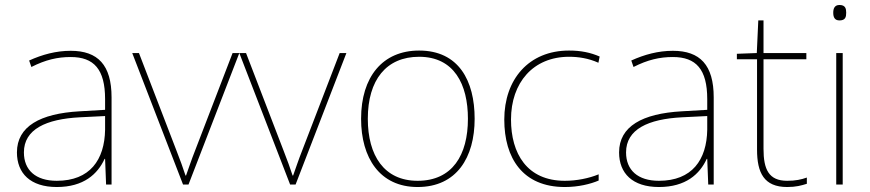

<svg xmlns="http://www.w3.org/2000/svg" viewBox="-20 -741 3495 771"><path d="M264 -537C205 -537 150 -522 97 -498L106 -472C163 -501 211 -512 264 -512C357 -512 402 -463 402 -343V-300L299 -294C142 -285 48 -234 48 -129C48 -45 102 10 208 10C316 10 372 -42 400 -103H402L406 0H428V-350C428 -480 373 -537 264 -537ZM301 -270 402 -275V-220C400 -99 341 -15 208 -15C123 -15 76 -58 76 -129C76 -222 165 -263 301 -270Z M715 0H737L941 -528H914L764 -138C747 -95 739 -69 727 -36H725C714 -69 705 -95 688 -138L538 -528H511Z M1145 0H1167L1371 -528H1344L1194 -138C1177 -95 1169 -69 1157 -36H1155C1144 -69 1135 -95 1118 -138L968 -528H941Z M1886 -264C1886 -417 1822 -538 1663 -538C1516 -538 1430 -432 1430 -264C1430 -107 1505 10 1657 10C1814 10 1886 -109 1886 -264ZM1457 -264C1457 -420 1531 -513 1663 -513C1804 -513 1859 -402 1859 -264C1859 -119 1797 -15 1657 -15C1522 -15 1457 -117 1457 -264Z M2248 10C2303 10 2351 -2 2384 -16V-41C2345 -25 2296 -15 2248 -15C2096 -15 2032 -125 2032 -261C2032 -409 2121 -513 2265 -513C2303 -513 2343 -507 2383 -489L2388 -514C2351 -530 2313 -538 2265 -538C2103 -538 2005 -422 2005 -261C2005 -106 2079 10 2248 10Z M2682 -537C2623 -537 2568 -522 2515 -498L2524 -472C2581 -501 2629 -512 2682 -512C2775 -512 2820 -463 2820 -343V-300L2717 -294C2560 -285 2466 -234 2466 -129C2466 -45 2520 10 2626 10C2734 10 2790 -42 2818 -103H2820L2824 0H2846V-350C2846 -480 2791 -537 2682 -537ZM2719 -270 2820 -275V-220C2818 -99 2759 -15 2626 -15C2541 -15 2494 -58 2494 -129C2494 -222 2583 -263 2719 -270Z M3141 -15C3067 -15 3046 -61 3046 -143V-503H3218V-528H3046V-659H3025L3019 -528L2939 -525V-503H3020V-140C3020 -47 3048 10 3141 10C3176 10 3198 4 3220 -3V-28C3198 -20 3174 -15 3141 -15Z M3351 -721C3331 -721 3326 -706 3326 -690C3326 -673 3331 -659 3351 -659C3375 -659 3378 -673 3378 -690C3378 -706 3375 -721 3351 -721ZM3364 -528H3338V0H3364Z"/></svg>

Font: Noto Sans Gurmukhi Thin
Style: Regular
Weight: 100
Designer: Jelle Bosma - Monotype Design Team
Foundry: Monotype Imaging Inc.
Version: Version 2.004